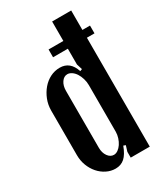

<svg xmlns="http://www.w3.org/2000/svg" viewBox="-180 -773 732 855"><g transform="rotate(-30 186.5 -345.5)"><path d="M245 -59 234 -63Q220 -25 201 -8Q182 9 154 9Q130 9 108 -2Q86 -13 69.5 -32Q53 -51 43.5 -76Q34 -101 34 -129V-358Q34 -388 44.5 -414.5Q55 -441 72.5 -461.5Q90 -482 113 -493.5Q136 -505 162 -505Q215 -505 234 -446L245 -450L236 -479V-700H334V0H236V-30ZM236 -373Q236 -390 231 -406.5Q226 -423 218 -435.5Q210 -448 199 -455.5Q188 -463 177 -463Q159 -463 147 -445.5Q135 -428 135 -402V-109Q135 -83 147.5 -65.5Q160 -48 178 -48Q189 -48 199.5 -55.5Q210 -63 218 -75Q226 -87 231 -102.5Q236 -118 236 -134ZM160 -600H373V-560H160Z"/></g></svg>

Font: Moniqa Paragraph
Style: Bold
Weight: 700
Designer: Rajesh Rajput
Foundry: Rajesh Rajput
Version: Version 1.000